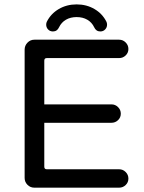

<svg xmlns="http://www.w3.org/2000/svg" viewBox="-20 -866 663 887"><path d="M193.4 -752Q193.4 -759.8 196.3 -765.6Q214.8 -802.7 251.5 -824.2Q288.1 -845.7 334 -845.7Q379.9 -845.7 416.5 -824.2Q453.1 -802.7 471.7 -765.6Q474.6 -759.8 474.6 -752Q474.6 -739.3 465.8 -730Q457 -720.7 443.4 -720.7Q423.8 -720.7 415 -740.2Q404.3 -762.7 383.3 -774.9Q362.3 -787.1 334 -787.1Q305.7 -787.1 284.7 -774.9Q263.7 -762.7 252.9 -740.2Q244.1 -720.7 224.6 -720.7Q210.9 -720.7 202.1 -730Q193.4 -739.3 193.4 -752ZM93.8 -43.9V-636.7Q93.8 -655.3 106.9 -668.9Q120.1 -682.6 138.7 -682.6H530.3Q547.9 -682.6 560.5 -669.9Q573.2 -657.2 573.2 -639.6Q573.2 -622.1 560.5 -609.9Q547.9 -597.7 530.3 -597.7H196.3Q184.6 -597.7 184.6 -585.9V-383.8H495.1Q512.7 -383.8 525.4 -371.1Q538.1 -358.4 538.1 -340.8Q538.1 -323.2 525.4 -311Q512.7 -298.8 495.1 -298.8H184.6V-95.7Q184.6 -84 196.3 -84H530.3Q547.9 -84 560.5 -71.3Q573.2 -58.6 573.2 -41Q573.2 -23.4 560.5 -11.2Q547.9 1 530.3 1H138.7Q120.1 1 106.9 -12.2Q93.8 -25.4 93.8 -43.9Z"/></svg>

Font: jf-openhuninn-1.1
Style: Regular
Weight: 400
Designer: [Kosugi Maru]
      Designed by Motoya company      

      [Varela Round]
      Joe Prince(Latin component); Avraham Co
Foundry: justfont CO.,LTD.
Version: 1.1